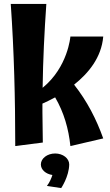

<svg xmlns="http://www.w3.org/2000/svg" viewBox="-20 -737 563 982"><path d="M340 -550C340 -550 328 -394 198 -288C200 -431 207 -574 217 -717H35C52 -474 58 -232 58 10L199 -8C199 -60 197 -111 197 -163V-207C216 -216 239 -226 262 -239C307 -162 331 -78 340 10L508 -29C473 -127 426 -219 359 -304C433 -363 499 -443 508 -550ZM334 104C334 73 302 48 262 48C222 48 189 73 189 104C189 131 214 153 248 158C243 174 235 194 220 214L293 225C293 225 333 166 334 104Z"/></svg>

Font: Galindo
Style: Regular
Weight: 400
Designer: Astigmatic (AOETI)
Foundry: Astigmatic (AOETI)
Version: Version 1.000